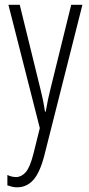

<svg xmlns="http://www.w3.org/2000/svg" viewBox="-20 -551 376 812"><path d="M15.6 -530.8H63.5L150.9 -174.8Q160.6 -134.3 164.1 -115.5Q167.5 -96.7 170.4 -78.6H173.3Q178.2 -107.9 183.1 -130.6Q188 -153.3 193.8 -176.3L281.2 -530.8H328.6L167 108.4Q147.9 180.7 120.1 210.9Q92.3 241.2 52.2 241.2Q41.5 241.2 32 239Q22.5 236.8 11.2 232.9V189Q29.8 197.8 47.9 197.8Q70.3 197.8 88.4 177.7Q106.4 157.7 121.1 100.6L148.4 -9.3Z"/></svg>

Font: Open Sans Condensed Light
Style: Regular
Weight: 300
Width: 3
Designer: Monotype Design Team
Foundry: Monotype Imaging Inc.
Version: Version 3.003; ttfautohint (v1.8.4)